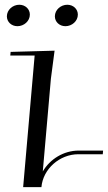

<svg xmlns="http://www.w3.org/2000/svg" viewBox="-20 -768 443 788"><path d="M59.2 -748.5C32.6 -748.5 8.2 -727.8 8.2 -700.9C8.2 -678.3 26.9 -660.5 51.5 -660.5C78.2 -660.5 102.5 -681.2 102.5 -708.1C102.5 -730.7 83.9 -748.5 59.2 -748.5ZM256.2 -748.5C229.6 -748.5 205.2 -727.8 205.2 -700.9C205.2 -678.3 223.9 -660.5 248.5 -660.5C275.2 -660.5 299.5 -681.2 299.5 -708.1C299.5 -730.7 280.9 -748.5 256.2 -748.5ZM75 0H150C156.5 -74.5 224.5 -135 301.8 -135H401.8L403.1 -150H303.1C241.4 -150 185 -115 155.6 -64.4L188.9 -445L204 -560L23.6 -555L22.2 -540H122.2Z"/></svg>

Font: Galberik
Style: Regular
Weight: 400
Designer: Gluk
Foundry: Gluk
Version: Version 0.50